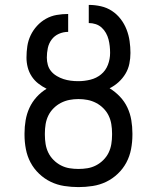

<svg xmlns="http://www.w3.org/2000/svg" viewBox="-20 -755 640 783"><path d="M300 8Q271 8 242 3.5Q213 -1 187 -13.5Q161 -26 139.5 -46.5Q118 -67 104.5 -92.5Q91 -118 85.5 -147Q80 -176 80 -205V-211Q80 -238 84.5 -264.5Q89 -291 100 -315Q111 -339 129 -359Q147 -379 170 -393Q152 -402 136 -414.5Q120 -427 109 -444Q98 -461 93 -480.5Q88 -500 88 -520Q88 -544 91.5 -567Q95 -590 105 -611Q115 -632 131 -649.5Q147 -667 167.5 -678.5Q188 -690 211 -694Q234 -698 258 -698V-625Q238 -625 220 -617Q202 -609 190.5 -593.5Q179 -578 175 -559Q171 -540 171 -520Q171 -505 175 -490.5Q179 -476 188.5 -464.5Q198 -453 211.5 -445Q225 -437 239 -432.5Q253 -428 268 -426Q283 -424 298 -424H300Q324 -424 348.5 -430Q373 -436 392 -451.5Q411 -467 420 -490.5Q429 -514 429 -539Q429 -553 427.5 -567Q426 -581 422.5 -594.5Q419 -608 412 -620.5Q405 -633 394.5 -642.5Q384 -652 370.5 -656.5Q357 -661 342 -661V-735Q367 -735 391.5 -729.5Q416 -724 436.5 -710.5Q457 -697 472 -677.5Q487 -658 496 -635Q505 -612 508.5 -587.5Q512 -563 512 -539Q512 -517 507.5 -495Q503 -473 491.5 -454Q480 -435 463.5 -420Q447 -405 427 -395Q450 -381 469 -361Q488 -341 499.5 -316.5Q511 -292 515.5 -265Q520 -238 520 -211V-205Q520 -176 514.5 -147Q509 -118 495.5 -92.5Q482 -67 460.5 -46.5Q439 -26 413 -13.5Q387 -1 358 3.5Q329 8 300 8ZM300 -66Q319 -66 337 -69Q355 -72 371.5 -80.5Q388 -89 401.5 -102.5Q415 -116 423 -132.5Q431 -149 434 -167.5Q437 -186 437 -205V-211Q437 -230 434 -248.5Q431 -267 423 -283.5Q415 -300 401.5 -313.5Q388 -327 371.5 -335.5Q355 -344 337 -347.5Q319 -351 300 -351Q281 -351 263 -347.5Q245 -344 228.5 -335.5Q212 -327 198.5 -313.5Q185 -300 177 -283.5Q169 -267 166 -248.5Q163 -230 163 -211V-205Q163 -186 166 -167.5Q169 -149 177 -132.5Q185 -116 198.5 -102.5Q212 -89 228.5 -80.5Q245 -72 263 -69Q281 -66 300 -66Z"/></svg>

Font: Nova Nerd Font
Style: Regular
Weight: 400
Designer: Belleve Invis
Foundry: Belleve Invis
Version: Version 24.1.4; ttfautohint (v1.8.4);Nerd Fonts 3.1.1